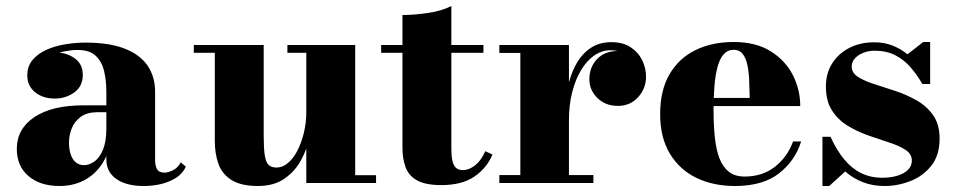

<svg xmlns="http://www.w3.org/2000/svg" viewBox="-20 -610 3182 640"><path d="M457.5 10Q421.5 10 393.8 0Q366 -10 350.2 -29.8Q334.5 -49.5 334.5 -79.5V-304.5Q334.5 -340.5 327.2 -372.2Q320 -404 299.2 -423.8Q278.5 -443.5 238.5 -443.5Q219 -443.5 196 -439Q173 -434.5 152 -424.8Q131 -415 117.8 -398.8Q104.5 -382.5 104.5 -358.5H72Q72 -392.5 99 -414Q126 -435.5 162.5 -435.5Q200.5 -435.5 228.2 -416.2Q256 -397 256 -360.5Q256 -322.5 227.8 -302Q199.5 -281.5 162.5 -281.5Q123 -281.5 97 -302.5Q71 -323.5 71 -358.5Q71 -389 88.2 -409.8Q105.5 -430.5 133.8 -443.5Q162 -456.5 196.5 -462.2Q231 -468 265 -468Q344.5 -468 396 -447.8Q447.5 -427.5 472.2 -390.8Q497 -354 497 -304.5V-75Q497 -58 503.5 -46.2Q510 -34.5 528.5 -34.5Q540 -34.5 556.5 -42.5Q573 -50.5 582.5 -69L599.5 -54.5Q585.5 -23.5 547.2 -6.8Q509 10 457.5 10ZM178.5 10Q113.5 10 74.8 -23.2Q36 -56.5 36 -113.5Q36 -180.5 94.8 -219.8Q153.5 -259 260 -259H381V-236H305.5Q270.5 -236 249.5 -220.8Q228.5 -205.5 219.2 -182.2Q210 -159 210 -135Q210 -112 215.8 -95Q221.5 -78 232.8 -68.8Q244 -59.5 260 -59.5Q277.5 -59.5 294.8 -71.8Q312 -84 323.2 -111Q334.5 -138 334.5 -181.5H352Q352 -123 329.8 -80Q307.5 -37 268.5 -13.5Q229.5 10 178.5 10Z M840 10Q783.5 10 752 -9.8Q720.5 -29.5 708.2 -63.5Q696 -97.5 696 -141V-434H626V-460H859V-157.5Q859 -115.5 862.5 -92.5Q866 -69.5 875.2 -60.5Q884.5 -51.5 902 -51.5Q922 -51.5 940 -66.8Q958 -82 971.5 -108.2Q985 -134.5 993 -167.8Q1001 -201 1001 -237L1022 -237.5Q1022 -200.5 1013.2 -157.8Q1004.5 -115 984 -77Q963.5 -39 928.2 -14.5Q893 10 840 10ZM1001 0V-434H938V-460H1164V-26H1233.5V0Z M1451 7Q1399.5 7 1371.2 -8.2Q1343 -23.5 1332.2 -51.8Q1321.5 -80 1321.5 -118.5V-560Q1360.5 -560 1406.8 -566.8Q1453 -573.5 1484.5 -590V-113.5Q1484.5 -76 1493.2 -59.5Q1502 -43 1523 -43Q1543.5 -43 1563.8 -59Q1584 -75 1597.5 -106L1621.5 -95Q1603 -50 1561.5 -21.5Q1520 7 1451 7ZM1250.5 -434V-460H1591.5V-434Z M1861.5 -210Q1861.5 -263 1870.5 -309.8Q1879.5 -356.5 1898.5 -392.5Q1917.5 -428.5 1947.2 -449Q1977 -469.5 2018 -469.5Q2056 -469.5 2081.8 -452.8Q2107.5 -436 2120.5 -409.5Q2133.5 -383 2133.5 -354.5Q2133.5 -315.5 2107.2 -286.2Q2081 -257 2039.5 -257Q1998 -257 1971.2 -283.5Q1944.5 -310 1944.5 -346Q1944.5 -385.5 1970 -412.8Q1995.5 -440 2039 -440Q2066.5 -440 2087.5 -427.8Q2108.5 -415.5 2120.5 -396Q2132.5 -376.5 2132.5 -354.5H2106Q2106 -378 2095 -398Q2084 -418 2063.5 -430.2Q2043 -442.5 2014.5 -442.5Q1986.5 -442.5 1961.5 -425.5Q1936.5 -408.5 1917.5 -377.2Q1898.5 -346 1887.5 -303.5Q1876.5 -261 1876.5 -210ZM1876.5 -460V-26.5H1958V0H1644.5V-26.5H1714.5V-433.5H1644.5V-460Z M2429.5 10Q2357.5 10 2301.2 -17.2Q2245 -44.5 2212.8 -98Q2180.5 -151.5 2180.5 -230Q2180.5 -308.5 2211.5 -362Q2242.5 -415.5 2297.8 -442.8Q2353 -470 2425.5 -470Q2499.5 -470 2548.8 -439.2Q2598 -408.5 2622.8 -359.8Q2647.5 -311 2647.5 -256.5H2247V-283.5H2479Q2478.5 -314.5 2477.2 -343.2Q2476 -372 2471 -394.8Q2466 -417.5 2455.2 -430.8Q2444.5 -444 2425.5 -444Q2405.5 -444 2392.2 -429Q2379 -414 2371.8 -387Q2364.5 -360 2361.5 -323.8Q2358.5 -287.5 2358.5 -244.5Q2358.5 -193.5 2362.8 -152.5Q2367 -111.5 2378.2 -82.2Q2389.5 -53 2409.8 -37.2Q2430 -21.5 2462 -21.5Q2521.5 -21.5 2563.2 -54.2Q2605 -87 2623.5 -138.5H2650.5Q2631 -75 2577.2 -32.5Q2523.5 10 2429.5 10Z M2721.5 10V-154H2748.5Q2768.5 -109.5 2793.8 -79Q2819 -48.5 2850.5 -33Q2882 -17.5 2921 -17.5Q2948.5 -17.5 2971 -24.2Q2993.5 -31 3006.5 -43.8Q3019.5 -56.5 3019.5 -74.5Q3019.5 -96.5 2998.8 -110.2Q2978 -124 2945.5 -134.5Q2913 -145 2876.2 -157.8Q2839.5 -170.5 2807 -190Q2774.5 -209.5 2753.8 -241Q2733 -272.5 2733 -322Q2733 -365 2753.5 -398Q2774 -431 2810.5 -450Q2847 -469 2894 -469Q2928 -469 2955.5 -458Q2983 -447 3005 -429L3057.5 -470H3080.5V-330H3054.5Q3037.5 -359.5 3016 -384.8Q2994.5 -410 2965 -425.5Q2935.5 -441 2894.5 -441Q2875.5 -441 2858.2 -434.2Q2841 -427.5 2830 -415.8Q2819 -404 2819 -388.5Q2819 -367 2840.2 -353.5Q2861.5 -340 2894.8 -329.5Q2928 -319 2965.5 -306.5Q3003 -294 3036.2 -275Q3069.5 -256 3090.8 -225.5Q3112 -195 3112 -148Q3112 -92.5 3084.5 -57.8Q3057 -23 3014.8 -6.5Q2972.5 10 2928.5 10Q2889.5 10 2856.8 -2.5Q2824 -15 2797.5 -38.5L2744 10Z"/></svg>

Font: Bodoni Moda 9pt ExtraBold
Style: Regular
Weight: 800
Designer: Owen Earl
Foundry: indestructible type
Version: Version 2.005